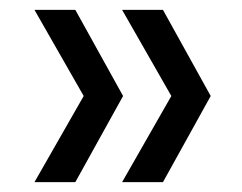

<svg xmlns="http://www.w3.org/2000/svg" viewBox="-20 -490 492 390"><path d="M133 -120H50L150 -295L50 -470H133L230 -295ZM311 -120H228L328 -295L228 -470H311L408 -295Z"/></svg>

Font: DM Sans
Style: Regular
Weight: 400
Designer: Colophon Foundry, Jonny Pinhorn
Foundry: Colophon Foundry
Version: Version 4.004; ttfautohint (v1.8.4.7-5d5b)